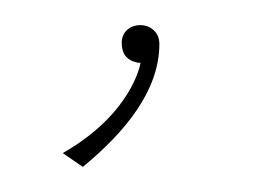

<svg xmlns="http://www.w3.org/2000/svg" viewBox="-20 -49 218 153"><path d="M46 84C80 56 107 23 107 -14C107 -24 99 -29 92 -29C83 -29 77 -23 77 -15C77 -7 80 -1 90 1H92C92 1 86 41 30 73Z"/></svg>

Font: Advent Pro
Style: Thin
Weight: 100
Designer: Andreas Kalpakidis
Foundry: Andreas Kalpakidis
Version: Version 2.002 2007